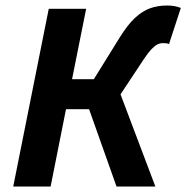

<svg xmlns="http://www.w3.org/2000/svg" viewBox="-20 -684 683 704"><path d="M28.5 0 158.8 -651.8H295.9L244.2 -393.7H324.1L418.6 -546Q447.7 -593.1 475 -618.4Q502.3 -643.8 530.7 -653.8Q559.1 -663.8 592.6 -663.8Q621.9 -663.8 643 -654.8L599.7 -522.3Q596.1 -524.3 591 -525.1Q585.8 -525.9 578.4 -525.9Q566.7 -525.9 556.5 -520.7Q546.3 -515.4 534.6 -502.9Q522.9 -490.4 507.2 -466.8L421.9 -338.1L549.7 0H407.3L306.6 -283.6H222L165.6 0Z"/></svg>

Font: Source Sans 3
Style: Italic
Weight: 200
Italic angle: -11°
Designer: Paul D. Hunt
Foundry: Adobe
Version: Version 3.046;hotconv 1.0.118;makeotfexe 2.5.65603